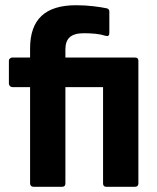

<svg xmlns="http://www.w3.org/2000/svg" viewBox="-20 -714 602 734"><path d="M108 0Q102 0 98.5 -3.5Q95 -7 95 -13V-381H27Q22 -381 18 -385Q14 -389 14 -394V-482Q14 -487 18 -490.5Q22 -494 27 -494H95V-529Q95 -612 138.5 -653Q182 -694 271 -694Q306 -694 338.5 -690Q371 -686 389 -682Q398 -679 398 -670V-588Q398 -573 384 -577Q365 -583 344 -585Q323 -587 301 -587Q264 -587 247 -572Q230 -557 230 -525V-494H496Q509 -494 509 -482V-13Q509 0 496 0H386Q374 0 374 -13V-381H230V-13Q230 0 218 0Z"/></svg>

Font: Sofia Sans Semi Condensed ExtraBold
Style: Regular
Weight: 800
Designer: Botio Nikoltchev, Ani Petrova
Foundry: lettersoup
Version: Version 4.100